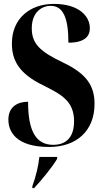

<svg xmlns="http://www.w3.org/2000/svg" viewBox="-20 -744 530 985"><path d="M232 10C374 10 465 -74 465 -211C465 -302 426 -365 304 -423C186 -479 143 -519 143 -599C143 -681 194 -714 240 -714C302 -714 331 -656 331 -525C413 -525 441 -557 441 -599C441 -661 385 -724 256 -724C134 -724 41 -649 41 -521C41 -434 78 -367 198 -308C289 -262 360 -229 360 -122C360 -43 322 -1 253 -1C163 -1 124 -74 124 -222C72 -222 23 -198 23 -130C23 -70 61 10 232 10ZM146 221H155C195 178 247 115 273 71V61H182C176 114 164 161 146 211Z"/></svg>

Font: Noto Serif Display Condensed Extra
Style: Regular
Weight: 800
Width: 3
Designer: Monotype Design Team
Foundry: Monotype Imaging Inc.
Version: Version 1.900